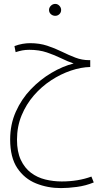

<svg xmlns="http://www.w3.org/2000/svg" viewBox="-20 -692 539 983"><path d="M292 271Q224 271 164.5 247Q105 223 68.5 168.5Q32 114 32 22Q32 -55 61 -120Q90 -185 138 -235Q186 -285 243.5 -319Q301 -353 357 -367Q327 -377 293.5 -393.5Q260 -410 220 -423.5Q180 -437 130 -437Q110 -437 94.5 -434Q79 -431 60 -425L54 -456Q75 -464 95.5 -467.5Q116 -471 134 -471Q182 -471 221.5 -458Q261 -445 296.5 -427.5Q332 -410 366 -397Q400 -384 436 -384H442V-349Q395 -348 343 -330.5Q291 -313 242 -281Q193 -249 153.5 -203.5Q114 -158 90.5 -101Q67 -44 67 23Q67 85 86.5 126.5Q106 168 138.5 192.5Q171 217 212 227Q253 237 296 237Q380 237 448 212L460 242Q419 259 373.5 265Q328 271 292 271ZM263 -611Q250 -611 240.5 -619.5Q231 -628 231 -641Q231 -653 240.5 -662.5Q250 -672 263 -672Q275 -672 284 -662.5Q293 -653 293 -641Q293 -628 284 -619.5Q275 -611 263 -611Z"/></svg>

Font: Noto Sans Arabic UI XCn XLt
Style: Regular
Weight: 200
Width: 2
Designer: Monotype Design Team, Nadine Chahine and Nizar Qandah
Foundry: Monotype Imaging Inc.
Version: Version 2.010; ttfautohint (v1.8.4.7-5d5b)